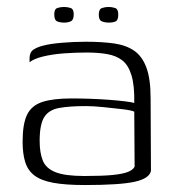

<svg xmlns="http://www.w3.org/2000/svg" viewBox="-20 -525 509 552"><path d="M224 7Q168 7 133 0.5Q98 -6 79 -20.5Q60 -35 52.5 -59Q45 -83 45 -118Q45 -169 58 -195.5Q71 -222 102 -232Q133 -242 186 -242Q211 -242 239.5 -241Q268 -240 294.5 -238Q321 -236 340.5 -233.5Q360 -231 366 -229Q367 -279 358 -308.5Q349 -338 331.5 -351.5Q314 -365 288 -369.5Q262 -374 229 -374Q196 -374 163 -371.5Q130 -369 103.5 -362.5Q77 -356 65 -346V-357Q65 -376 78 -383.5Q91 -391 105 -394Q123 -399 157.5 -402Q192 -405 227 -405Q274 -405 308.5 -400Q343 -395 366 -379Q389 -363 401 -330.5Q413 -298 413 -242L414 -34Q410 -12 367.5 -2.5Q325 7 224 7ZM223 -19Q275 -19 304.5 -22Q334 -25 348.5 -31Q363 -37 367 -46L366 -204Q358 -208 332.5 -211Q307 -214 277.5 -217Q248 -220 227 -220Q179 -220 149.5 -214.5Q120 -209 107 -188Q94 -167 94 -120Q94 -86 103 -63.5Q112 -41 139.5 -30Q167 -19 223 -19ZM293 -460Q282 -460 273 -463.5Q264 -467 264 -483Q264 -499 273.5 -502Q283 -505 292 -505Q302 -505 311 -502Q320 -499 320 -483Q320 -467 312.5 -463.5Q305 -460 293 -460ZM165 -460Q153 -460 144.5 -463.5Q136 -467 136 -484Q136 -499 145 -502Q154 -505 164 -505Q174 -505 183 -502Q192 -499 192 -484Q192 -468 184 -464Q176 -460 165 -460Z"/></svg>

Font: Genos Light
Style: Regular
Weight: 300
Designer: Robert E. Leuschke
Foundry: Robert E. Leuschke
Version: Version 1.010